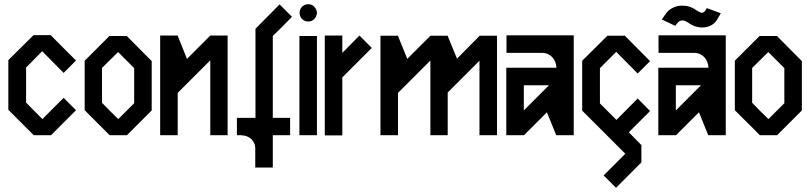

<svg xmlns="http://www.w3.org/2000/svg" viewBox="-20 -640 3837 909"><path d="M339.8 -118.2 221.7 0H139.6L19.5 -120.1V-355.5Q59.6 -394.5 138.7 -473.6H220.7V-472.7Q260.7 -433.6 339.8 -353.5L281.2 -294.9Q247.1 -329.1 179.7 -397.5Q154.3 -371.1 103.5 -320.3V-154.3Q128.9 -127.9 180.7 -76.2Q213.9 -110.4 281.2 -176.8Z M698.2 -117.2 639.6 -58.6 581.1 0H499Q469.7 -30.3 439.5 -59.6L380.9 -118.2V-352.5L439.5 -411.1L498 -469.7H580.1Q619.1 -429.7 697.3 -351.6H698.2ZM615.2 -151.4V-317.4L539.1 -393.6Q513.7 -368.2 462.9 -318.4V-153.3L501 -114.3L540 -76.2Z M1057.6 0H975.6V-354.5L821.3 -200.2V0H738.3V-471.7H821.3V-470.7Q835.9 -434.6 865.2 -361.3L975.6 -471.7H1057.6Z M1271.5 -82H1353.5V0H1271.5V153.3H1188.5V64.5Q1188.5 47.9 1182.6 36.1Q1176.8 25.4 1168.9 17.6Q1153.3 4.9 1136.7 2L1120.1 0H1101.6V-82H1189.5V-503.9Q1227.5 -542 1303.7 -619.1L1362.3 -560.5L1317.4 -514.6L1271.5 -469.7Z M1397.5 0V-469.7H1480.5V0ZM1455.1 -541Q1447.3 -538.1 1439.5 -538.1Q1431.6 -538.1 1423.8 -541Q1416 -544.9 1410.2 -549.8Q1404.3 -555.7 1401.4 -563.5Q1398.4 -571.3 1398.4 -579.1Q1398.4 -586.9 1401.4 -594.7Q1404.3 -602.5 1410.2 -608.4Q1416 -613.3 1423.8 -617.2Q1431.6 -620.1 1439.5 -620.1Q1447.3 -620.1 1455.1 -617.2Q1462.9 -613.3 1467.8 -608.4Q1473.6 -602.5 1476.6 -594.7Q1480.5 -586.9 1480.5 -579.1Q1480.5 -571.3 1476.6 -563.5Q1473.6 -555.7 1467.8 -549.8Q1462.9 -544.9 1455.1 -541Z M1600.6 1H1517.6V-471.7H1600.6V-389.6Q1627.9 -417 1681.6 -471.7L1740.2 -413.1L1600.6 -273.4Z M2333 0H2250V-352.5L2099.6 -202.1V0H2017.6V-353.5L1864.3 -200.2V0H1781.2V-470.7H1864.3V-469.7L1908.2 -361.3L2017.6 -470.7H2099.6V-469.7Q2114.3 -433.6 2143.6 -362.3Q2178.7 -398.4 2250 -469.7V-470.7H2333Z M2696.3 -472.7V0H2613.3L2569.3 -108.4L2460.9 0H2377V-319.3H2614.3V-320.3Q2613.3 -348.6 2594.7 -369.1Q2575.2 -389.6 2548.8 -389.6H2377.9V-472.7ZM2579.1 -236.3H2460V-117.2Z M2957 -13.7Q2976.6 6.8 3016.6 46.9V128.9L2896.5 249L2837.9 190.4L2940.4 87.9L2838.9 -13.7L2736.3 -116.2V-352.5Q2776.4 -391.6 2855.5 -470.7H2938.5Q2978.5 -430.7 3057.6 -350.6L2999 -292Q2964.8 -326.2 2897.5 -394.5Q2871.1 -369.1 2820.3 -317.4V-150.4L2898.4 -72.3Q2931.6 -106.4 2999 -173.8Q3018.6 -154.3 3057.6 -114.3Z M3219.7 -542Q3211.9 -543.9 3205.1 -543Q3194.3 -540 3186.5 -530.3Q3178.7 -520.5 3176.8 -517.6Q3156.2 -527.3 3113.3 -547.9Q3115.2 -551.8 3133.8 -577.1Q3151.4 -601.6 3187.5 -611.3Q3197.3 -613.3 3210 -613.3L3225.6 -612.3Q3250 -610.4 3278.3 -590.8Q3283.2 -586.9 3292 -583Q3300.8 -578.1 3307.6 -580.1Q3314.5 -583 3319.3 -589.8Q3324.2 -597.7 3326.2 -601.6Q3348.6 -593.8 3392.6 -577.1Q3390.6 -573.2 3376 -548.8Q3362.3 -523.4 3329.1 -512.7L3317.4 -510.7L3303.7 -509.8Q3290 -509.8 3273.4 -514.6Q3256.8 -519.5 3237.3 -533.2Q3228.5 -539.1 3219.7 -542ZM3298.8 -236.3H3179.7V-117.2ZM3416 -472.7V0H3333L3289.1 -108.4L3180.7 0H3096.7V-319.3H3334V-320.3Q3333 -348.6 3314.5 -369.1Q3294.9 -389.6 3268.6 -389.6H3097.7V-472.7Z M3776.4 -117.2 3717.8 -58.6 3659.2 0H3577.1Q3547.9 -30.3 3517.6 -59.6L3459 -118.2V-352.5L3517.6 -411.1L3576.2 -469.7H3658.2Q3697.3 -429.7 3775.4 -351.6H3776.4ZM3693.4 -151.4V-317.4L3617.2 -393.6Q3591.8 -368.2 3541 -318.4V-153.3L3579.1 -114.3L3618.2 -76.2Z"/></svg>

Font: mr_KirucoupageG
Style: Regular
Weight: 400
Designer: Jan Henkel
Version: Version 1.00 May 25, 2020, initial release